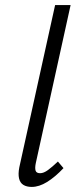

<svg xmlns="http://www.w3.org/2000/svg" viewBox="-20 -731 302 756"><path d="M105 5Q85 5 72 -3Q59 -11 55 -28.5Q51 -46 56 -72L197 -711H258L121 -89Q117 -70 120 -59.5Q123 -49 138 -49Q152 -49 169 -61.5Q186 -74 208 -95L230 -69Q197 -34 165.5 -14.5Q134 5 105 5Z"/></svg>

Font: Ysabeau Office
Style: Italic
Weight: 400
Italic angle: -12°
Designer: Christian Thalmann (Catharsis Fonts)
Version: Version 2.001;gftools[0.9.30]; featfreeze: tnum,lnum,ss02